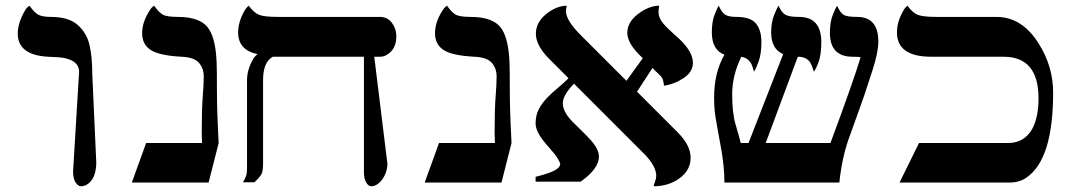

<svg xmlns="http://www.w3.org/2000/svg" viewBox="-20 -637 3752 670"><path d="M235 -39 256 -386Q256 -430 187 -437Q168 -438 147 -439Q42 -445 42 -520Q42 -557 67 -600Q74 -612 83 -617Q99 -594 113 -586Q127 -578 158 -578Q219 -578 250.5 -550.5Q282 -523 292 -481.5Q302 -440 302 -379L316 -69Q315 -11 282 8Q272 13 262.5 13Q253 13 244 0Q235 -13 235 -39Z M736 -417Q737 -395 737 -323Q737 -251 743 -138L708 0H440L490 -138H685L684 -175Q684 -258 687.5 -300.5Q691 -343 691 -370.5Q691 -398 674.5 -417.5Q658 -437 614 -439Q536 -443 506 -462.5Q476 -482 476 -521Q476 -560 502 -600Q509 -612 518 -617Q534 -594 548 -586Q562 -578 601 -578Q683 -578 710 -534Q733 -498 736 -417Z M1250 -439H932Q898 -420 898 -358V-67Q898 -41 893 -30.5Q888 -20 868 -1H828Q840 -22 841 -32Q842 -42 842 -51V-357Q842 -394 864 -432Q871 -443 879 -448Q811 -462 811 -524Q811 -561 834 -601Q841 -612 848 -617Q866 -593 883.5 -585.5Q901 -578 951 -578H1306Q1332 -578 1347.5 -557.5Q1363 -537 1363 -510Q1363 -465 1330 -446Q1320 -439 1306 -439H1286L1332 -65Q1331 -34 1313.5 -10.5Q1296 13 1275 13Q1266 13 1258 0Q1250 -13 1250 -35Z M1758 -417Q1759 -395 1759 -323Q1759 -251 1765 -138L1730 0H1462L1512 -138H1707L1706 -175Q1706 -258 1709.5 -300.5Q1713 -343 1713 -370.5Q1713 -398 1696.5 -417.5Q1680 -437 1636 -439Q1558 -443 1528 -462.5Q1498 -482 1498 -521Q1498 -560 1524 -600Q1531 -612 1540 -617Q1556 -594 1570 -586Q1584 -578 1623 -578Q1705 -578 1732 -534Q1755 -498 1758 -417Z M2280 -617Q2278 -603 2278 -594Q2278 -585 2282 -575Q2286 -565 2294 -555.5Q2302 -546 2312.5 -536Q2323 -526 2335 -515Q2398 -462 2398 -418Q2398 -386 2365.5 -364.5Q2333 -343 2297 -338Q2295 -360 2288.5 -368Q2282 -376 2274.5 -382.5Q2267 -389 2257 -400L2203 -317L2345 -175Q2390 -130 2390 -86.5Q2390 -43 2351.5 -15Q2313 13 2261 13Q2262 6 2266 -4Q2270 -14 2270 -23Q2270 -56 2231 -97L1983 -345Q1944 -305 1944 -276.5Q1944 -248 1976 -214Q1991 -199 2007 -183.5Q2023 -168 2037 -153Q2070 -118 2070 -91Q2070 -48 2006 -3H1849V-20Q1897 -32 1916 -42.5Q1935 -53 1935 -66Q1928 -84 1914 -101Q1900 -118 1885 -135Q1849 -177 1849 -206Q1849 -235 1860.5 -256.5Q1872 -278 1889.5 -296Q1907 -314 1927 -330.5Q1947 -347 1964 -364L1895 -433Q1850 -479 1850 -519Q1850 -559 1886 -588Q1922 -617 1958 -617Q1955 -609 1955 -598Q1955 -565 2009 -512L2166 -355L2223 -434Q2169 -484 2169 -522Q2169 -560 2207 -588.5Q2245 -617 2280 -617Z M2878 -138Q2961 -362 2983 -437Q2978 -439 2955 -439Q2876 -439 2876 -523Q2876 -560 2886 -585Q2896 -610 2901 -617Q2912 -593 2923.5 -585.5Q2935 -578 2971 -578Q3045 -578 3045 -492Q3045 -455 3025.5 -394.5Q3006 -334 2995.5 -303Q2985 -272 2976 -248Q2967 -224 2942.5 -155Q2918 -86 2909 0H2508Q2508 -57 2494.5 -129.5Q2481 -202 2476.5 -230.5Q2472 -259 2472 -297Q2472 -384 2508 -446Q2464 -463 2464 -524Q2464 -561 2473.5 -585.5Q2483 -610 2488 -617Q2499 -593 2511 -585.5Q2523 -578 2550 -578Q2599 -578 2618 -555Q2637 -532 2637 -490Q2637 -448 2627 -421.5Q2617 -395 2611 -387Q2605 -410 2600 -417Q2589 -435 2567 -439Q2535 -374 2535 -308.5Q2535 -243 2546.5 -204Q2558 -165 2565 -138H2592L2713 -448Q2671 -466 2671 -524Q2671 -559 2681.5 -585Q2692 -611 2697 -617Q2707 -594 2720 -586Q2733 -578 2768 -578Q2846 -578 2846 -490Q2846 -446 2836.5 -420.5Q2827 -395 2820 -387Q2812 -413 2805 -422Q2792 -439 2764 -439L2652 -138Z M3230 -439Q3110 -439 3110 -524Q3110 -562 3133 -601Q3139 -612 3147 -617Q3164 -593 3182 -585.5Q3200 -578 3249 -578H3457Q3546 -578 3604 -486Q3655 -406 3655 -314Q3655 -82 3563 -18Q3538 0 3503 0H3119L3187 -138H3498Q3554 -138 3582 -187Q3604 -228 3604 -294Q3604 -439 3482 -439Z"/></svg>

Font: Cardo
Style: Regular
Weight: 400
Designer: David J. Perry
Foundry: David J. Perry
Version: Version 1.0451